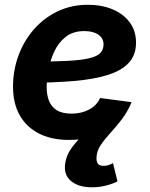

<svg xmlns="http://www.w3.org/2000/svg" viewBox="-20 -575 630 805"><path d="M269.4 11.7Q196.7 11.7 144 -14.9Q91.3 -41.5 62.9 -91.4Q34.6 -141.2 34.6 -210.9Q34.6 -280 57.4 -342.1Q80.2 -404.1 122.1 -451.9Q164.1 -499.8 221.6 -527.4Q279.1 -555 348.5 -555Q406.2 -555 451.9 -535.9Q497.5 -516.8 523.9 -481.2Q550.3 -445.7 550.3 -396Q550.3 -345.1 520.5 -312.3Q490.8 -279.4 432.7 -261Q374.6 -242.6 289.6 -235.3Q204.6 -228 94 -228L109.2 -316.6Q202.7 -316.6 262.4 -319.7Q322.1 -322.9 355.1 -331Q388.1 -339.1 401.1 -353.2Q414.1 -367.2 414.1 -388.8Q414.1 -414.7 392.5 -429.7Q370.8 -444.7 333.4 -444.7Q285.6 -444.7 254.8 -419.9Q224 -395.2 206.9 -357.5Q189.7 -319.8 182.7 -279.7Q175.7 -239.5 175.7 -208.5Q175.7 -177.4 185.3 -152.4Q195 -127.5 217.9 -113Q240.8 -98.6 280 -98.6Q322 -98.6 354 -115.9Q385.9 -133.2 399.8 -164.1L531.4 -146.7Q504.6 -75.1 435 -31.7Q365.5 11.7 269.4 11.7ZM365.3 210.3Q308.4 210.3 276.9 183.2Q245.4 156.2 253.8 107.1Q259.4 73 281.7 43.2Q304.1 13.4 337.4 -19.3L531.4 -146.7Q514.6 -105.6 490.4 -74.2Q466.2 -42.9 442.4 -17.1Q418.7 8.6 402.4 33Q386 57.4 384.7 84.7Q383.6 101 389.9 110.7Q396.3 120.4 414.1 120.4Q425.3 120.4 434.9 117.2Q444.5 114 453.8 109.1L472.6 185.6Q453.1 195.7 424.3 203Q395.6 210.3 365.3 210.3Z"/></svg>

Font: Inter Variable
Style: Italic
Weight: 400
Italic angle: -9.39999°
Designer: Rasmus Andersson
Foundry: rsms
Version: Version 4.001;git-9221beed3